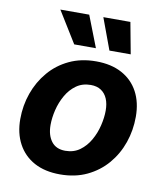

<svg xmlns="http://www.w3.org/2000/svg" viewBox="-86 -833 781 915"><g transform="rotate(10 305.0 -376.0)"><path d="M266.1 10.7Q192.9 10.7 141.1 -17.3Q89.4 -45.4 61.8 -96.7Q34.2 -147.9 34.2 -216.3Q34.2 -282.2 55.4 -342Q76.7 -401.9 116.5 -448.7Q156.2 -495.6 213.4 -522.7Q270.5 -549.8 343.3 -549.8Q416.5 -549.8 468.3 -521.7Q520 -493.7 547.4 -442.6Q574.7 -391.6 574.7 -322.3Q574.7 -256.8 554 -197Q533.2 -137.2 493.2 -90.3Q453.1 -43.5 396 -16.4Q338.9 10.7 266.1 10.7ZM271.5 -104.5Q312 -104.5 341.6 -126Q371.1 -147.5 390.4 -181.4Q409.7 -215.3 418.9 -253.9Q428.2 -292.5 428.2 -326.2Q428.2 -359.4 418 -383.5Q407.7 -407.7 387.7 -421.1Q367.7 -434.6 337.4 -434.6Q296.9 -434.6 267.3 -413.3Q237.8 -392.1 218.8 -358.4Q199.7 -324.7 190.4 -286.4Q181.2 -248 181.2 -213.4Q181.2 -164.6 203.9 -134.5Q226.6 -104.5 271.5 -104.5ZM396 -611.3 339.8 -763.2H470.7L499 -611.3ZM225.6 -611.3 131.8 -763.2H271.5L330.6 -611.3Z"/></g></svg>

Font: Inter 16pt
Style: Bold Italic
Weight: 700
Italic angle: -9.3988°
Version: Version 4.001;git-66647c0bb